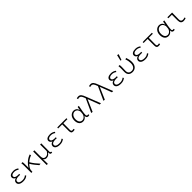

<svg xmlns="http://www.w3.org/2000/svg" viewBox="1007 -4244 7786 7786"><g transform="rotate(-45 4900.0 -351.5)"><path d="M116 -153C116 -52 209 14 369 14C469 14 538 -5 618 -68L587 -115C517 -57 455 -42 376 -42C250 -42 184 -87 184 -158C184 -229 250 -269 379 -269C406 -269 431 -269 464 -266V-322C435 -320 417 -320 395 -320C267 -320 213 -363 213 -422C213 -489 277 -521 375 -521C447 -521 508 -501 568 -456L597 -502C534 -551 460 -576 375 -576C241 -576 145 -527 145 -429C145 -373 180 -325 244 -300V-296C176 -277 116 -235 116 -153Z M1369 0C1270 -108 1153 -246 1089 -366C1169 -438 1256 -489 1335 -512L1326 -576C1180 -534 1006 -402 910 -230H906V-434C906 -482 903 -534 896 -562H829C839 -516 840 -460 840 -415V0H902V-28C902 -95 916 -154 944 -197C973 -243 1007 -285 1043 -322C1107 -207 1216 -79 1293 8Z M1507 -562V214H1574C1569 118 1568 66 1568 -62C1602 -1 1651 13 1711 13C1785 13 1855 -26 1906 -113H1909C1908 -14 1931 14 1984 14C2002 14 2016 11 2028 7L2017 -46C2006 -44 2002 -44 1996 -44C1980 -44 1967 -55 1967 -82C1967 -233 1970 -402 1972 -562H1905V-180C1835 -62 1772 -45 1710 -45C1614 -45 1574 -109 1574 -222V-562Z M2216 -153C2216 -52 2309 14 2469 14C2569 14 2638 -5 2718 -68L2687 -115C2617 -57 2555 -42 2476 -42C2350 -42 2284 -87 2284 -158C2284 -229 2350 -269 2479 -269C2506 -269 2531 -269 2564 -266V-322C2535 -320 2517 -320 2495 -320C2367 -320 2313 -363 2313 -422C2313 -489 2377 -521 2475 -521C2547 -521 2608 -501 2668 -456L2697 -502C2634 -551 2560 -576 2475 -576C2341 -576 2245 -527 2245 -429C2245 -373 2280 -325 2344 -300V-296C2276 -277 2216 -235 2216 -153Z M3116 -128C3116 -32 3147 14 3234 14C3271 14 3305 7 3325 -1L3315 -54C3293 -47 3270 -44 3247 -44C3200 -44 3179 -67 3179 -121C3179 -246 3180 -374 3182 -506H3415V-562H2963L2884 -557V-506H3116Z M3574 -268C3574 -83 3667 14 3802 14C3883 14 3946 -25 3999 -109H4002C3995 -26 4038 14 4100 14C4128 14 4149 7 4162 0L4152 -52C4141 -47 4125 -44 4111 -44C4081 -44 4055 -66 4055 -104C4055 -214 4095 -407 4125 -562H4058L4033 -415H4030C4000 -535 3912 -576 3832 -576C3696 -576 3574 -464 3574 -268ZM4002 -239C3994 -133 3905 -44 3814 -44C3707 -44 3644 -129 3644 -268C3644 -430 3739 -519 3840 -519C3897 -519 3977 -494 4011 -348Z M4275 0 4347 8 4567 -500H4572L4762 0H4834L4595 -611C4534 -774 4487 -850 4374 -850C4331 -850 4302 -841 4278 -830L4298 -773C4316 -783 4337 -791 4367 -791C4445 -791 4483 -737 4528 -610L4540 -579Z M4975 0 5047 8 5267 -500H5272L5462 0H5534L5295 -611C5234 -774 5187 -850 5074 -850C5031 -850 5002 -841 4978 -830L4998 -773C5016 -783 5037 -791 5067 -791C5145 -791 5183 -737 5228 -610L5240 -579Z M5716 -153C5716 -52 5809 14 5969 14C6069 14 6138 -5 6218 -68L6187 -115C6117 -57 6055 -42 5976 -42C5850 -42 5784 -87 5784 -158C5784 -229 5850 -269 5979 -269C6006 -269 6031 -269 6064 -266V-322C6035 -320 6017 -320 5995 -320C5867 -320 5813 -363 5813 -422C5813 -489 5877 -521 5975 -521C6047 -521 6108 -501 6168 -456L6197 -502C6134 -551 6060 -576 5975 -576C5841 -576 5745 -527 5745 -429C5745 -373 5780 -325 5844 -300V-296C5776 -277 5716 -235 5716 -153Z M6615 -662 6663 -653 6749 -903 6676 -917ZM6403 -223C6403 -56 6502 14 6643 14C6793 14 6909 -92 6909 -296C6909 -391 6890 -483 6856 -576L6791 -559C6828 -462 6841 -379 6841 -295C6841 -123 6754 -44 6645 -44C6550 -44 6466 -88 6466 -221C6466 -283 6473 -370 6473 -434C6473 -482 6472 -523 6465 -562H6399C6407 -504 6407 -460 6407 -415C6407 -351 6403 -286 6403 -223Z M7116 -153C7116 -52 7209 14 7369 14C7469 14 7538 -5 7618 -68L7587 -115C7517 -57 7455 -42 7376 -42C7250 -42 7184 -87 7184 -158C7184 -229 7250 -269 7379 -269C7406 -269 7431 -269 7464 -266V-322C7435 -320 7417 -320 7395 -320C7267 -320 7213 -363 7213 -422C7213 -489 7277 -521 7375 -521C7447 -521 7508 -501 7568 -456L7597 -502C7534 -551 7460 -576 7375 -576C7241 -576 7145 -527 7145 -429C7145 -373 7180 -325 7244 -300V-296C7176 -277 7116 -235 7116 -153Z M8016 -128C8016 -32 8047 14 8134 14C8171 14 8205 7 8225 -1L8215 -54C8193 -47 8170 -44 8147 -44C8100 -44 8079 -67 8079 -121C8079 -246 8080 -374 8082 -506H8315V-562H7863L7784 -557V-506H8016Z M8474 -268C8474 -83 8567 14 8702 14C8783 14 8846 -25 8899 -109H8902C8895 -26 8938 14 9000 14C9028 14 9049 7 9062 0L9052 -52C9041 -47 9025 -44 9011 -44C8981 -44 8955 -66 8955 -104C8955 -214 8995 -407 9025 -562H8958L8933 -415H8930C8900 -535 8812 -576 8732 -576C8596 -576 8474 -464 8474 -268ZM8902 -239C8894 -133 8805 -44 8714 -44C8607 -44 8544 -129 8544 -268C8544 -430 8639 -519 8740 -519C8797 -519 8877 -494 8911 -348Z M9406 -176C9406 -46 9460 14 9570 14C9626 14 9665 1 9705 -17L9686 -67C9648 -51 9612 -44 9583 -44C9508 -44 9469 -83 9469 -169C9469 -292 9473 -431 9474 -562H9203V-506H9406Z"/></g></svg>

Font: Kawkab Mono Light
Style: Regular
Weight: 300
Monospace: yes
Designer: Abdullah Arif
Foundry: Abdullah Arif
Version: Version 1.000;PS 000.500;hotconv 1.0.88;makeotf.lib2.5.64775